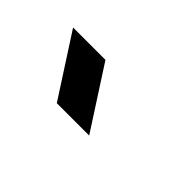

<svg xmlns="http://www.w3.org/2000/svg" viewBox="-27 -965 346 346"><g transform="rotate(45 146.5 -791.5)"><path d="M187.5 -732.4H105L29.3 -849.6H111.8Z"/></g></svg>

Font: Gerhaus
Style: Regular
Weight: 400
Designer: GGBotNet
Foundry: GGBotNet
Version: 1.01